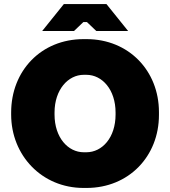

<svg xmlns="http://www.w3.org/2000/svg" viewBox="-20 -910 839 947"><path d="M188 -757H345L391 -801H409L455 -757H612L505 -890H295ZM35 -345C35 -144 186 17 392 17H407C615 17 764 -139 764 -343V-357C764 -561 615 -717 407 -717H392C183 -717 35 -561 35 -355ZM249 -345V-355C249 -468 316 -541 393 -541H406C484 -541 550 -468 550 -355V-345C550 -231 484 -159 406 -159H393C316 -159 249 -231 249 -345Z"/></svg>

Font: Fixel Display Black
Style: Regular
Weight: 900
Designer: AlfaBravo + MacPaw
Foundry: Kyrylo Tkachov, Marchela Mozhyna, Serhii Makarenko, Maria Weinstein, Zakhar Kryvoshyya
Version: Version 1.211